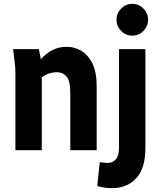

<svg xmlns="http://www.w3.org/2000/svg" viewBox="-20 -780 835 997"><path d="M48 -525H182L192 -472Q217 -501 250.5 -519Q284 -537 327 -537Q365 -537 400.5 -517Q436 -497 459 -452Q482 -407 482 -332V0H345V-298Q345 -360 325.5 -382.5Q306 -405 275 -405Q256 -405 235 -398.5Q214 -392 197 -378V0H60V-401Q60 -422 58.5 -438Q57 -454 54 -476ZM585 -678Q585 -711 609 -735.5Q633 -760 667 -760Q701 -760 725 -735.5Q749 -711 749 -678Q749 -644 725 -619.5Q701 -595 667 -595Q633 -595 609 -619.5Q585 -644 585 -678ZM485 186 498 62Q523 66 539 66Q565 66 581.5 47.5Q598 29 598 -13V-525H735V-12Q735 94 687.5 145.5Q640 197 561 197Q543 197 522 194Q501 191 485 186Z"/></svg>

Font: Radio Canada Condensed
Style: Bold
Weight: 700
Width: 3
Designer: Charles Daoud, Etienne Aubert Bonn, Alexandre Saumier Demers, Jacques Le Bailly
Foundry: Radio-Canada
Version: Version 2.104; ttfautohint (v1.8.4.7-5d5b);gftools[0.9.28.de